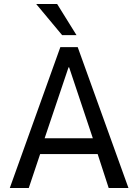

<svg xmlns="http://www.w3.org/2000/svg" viewBox="-20 -941 691 961"><path d="M29 0 282 -705H369L623 0H524L459 -200L498 -170H152L191 -200L124 0ZM323 -604 197 -230 182 -249H468L451 -230L326 -604ZM291 -765 161 -921H266L363 -765Z"/></svg>

Font: Nunito Sans 7pt Condensed Medium
Style: Regular
Weight: 500
Width: 3
Designer: Vernon Adams
Foundry: Vernon Adams
Version: Version 3.101;gftools[0.9.27]